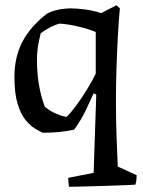

<svg xmlns="http://www.w3.org/2000/svg" viewBox="-20 -494 546 732"><path d="M243 218Q242 210 241 200.5Q240 191 240 184L337 165L347 -134L337 -138Q325 -111 307 -73.5Q289 -36 263 0Q233 7 203 9.5Q173 12 143 12Q131 7 113 -4Q95 -15 77 -37Q59 -59 47 -98.5Q35 -138 35 -201Q35 -276 65 -334Q95 -392 159 -442Q178 -452 202 -457Q226 -462 250 -462Q273 -462 304 -458Q335 -454 366 -444L387 -455L424 -474L437 -462Q433 -421 429.5 -359Q426 -297 424 -230.5Q422 -164 422 -108Q422 -37 424.5 31.5Q427 100 429 141L501 174Q501 183 500 192Q499 201 496 210Q484 211 458 212Q432 213 400 214Q368 215 335.5 216Q303 217 278.5 217.5Q254 218 243 218ZM233 -48Q246 -59 267.5 -87.5Q289 -116 310.5 -151Q332 -186 345 -213V-372Q316 -384 278 -393Q240 -402 207 -404Q191 -400 172.5 -390.5Q154 -381 135 -367Q135 -367 128 -335.5Q121 -304 121 -262Q121 -213 129 -168Q137 -123 151 -87Q184 -59 233 -48Z"/></svg>

Font: Labrada
Style: Regular
Weight: 400
Designer: Mercedes Jáuregui
Foundry: Omnibus-Type Team
Version: Version 1.000; ttfautohint (v1.8.4.7-5d5b)